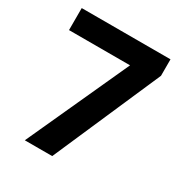

<svg xmlns="http://www.w3.org/2000/svg" viewBox="-168 -836 907 959"><g transform="rotate(30 286.0 -357.0)"><path d="M111 0 379 -587H27V-714H539V-619L269 0Z"/></g></svg>

Font: Noto Sans Tangsa
Style: Bold
Weight: 700
Version: Version 1.504